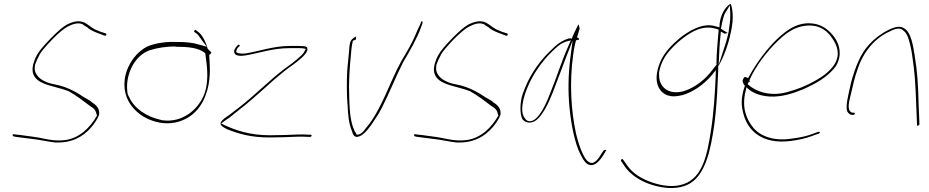

<svg xmlns="http://www.w3.org/2000/svg" viewBox="-20 -677 4652 961"><path d="M44 -5C43 -4 43 2 46 5L59 8C86 11 117 16 146 19C182 23 219 32 254 36C337 40 393 10 436 -39C450 -55 469 -82 476 -102C479 -131 467 -146 446 -161L445 -162H444C437 -169 428 -175 415 -182C401 -189 388 -199 373 -208C344 -225 313 -240 279 -249L234 -259C209 -265 181 -280 168 -297C157 -311 150 -326 156 -354V-356L157 -357C161 -369 168 -384 177 -401V-402C187 -420 207 -443 240 -478C273 -512 300 -534 319 -544C344 -557 371 -566 395 -555L396 -554V-553L420 -538V-537L421 -536C437 -524 458 -515 484 -506L502 -499H503C506 -499 508 -498 510 -498C514 -506 512 -509 511 -509L490 -516H488C476 -521 466 -525 455 -530C434 -541 422 -554 403 -564C376 -576 350 -571 315 -554C298 -545 270 -522 234 -485C198 -448 175 -420 167 -405C156 -387 151 -371 146 -355C122 -251 242 -253 319 -222H321C361 -200 401 -169 434 -144C451 -135 460 -123 464 -103L466 -99L465 -98C431 -38 378 14 307 24C244 32 197 14 150 8C121 5 91 -1 65 -3L49 -5ZM145 -354H146ZM434 -145Z M630 -357C592 -287 598 -220 621 -175C639 -139 673 -105 712 -86C747 -68 799 -53 853 -63C927 -77 983 -126 1010 -203C1032 -260 1032 -324 1029 -370L1027 -401C1033 -406 1040 -413 1037 -416L1020 -432C1011 -464 993 -504 971 -518L960 -527C958 -529 958 -528 954 -525C948 -517 955 -516 961 -511C972 -505 981 -488 990 -476L1015 -443L972 -455C942 -464 908 -467 866 -467C816 -469 772 -463 732 -450C692 -437 653 -399 630 -357ZM617 -222C608 -306 655 -401 731 -426C766 -437 813 -445 857 -444L862 -443C922 -443 973 -438 1006 -412H1007L1009 -398C1017 -343 1028 -260 997 -193C965 -124 890 -62 793 -75C790 -75 788 -76 785 -77C714 -92 651 -135 627 -190C619 -205 619 -203 617 -222ZM961 -511Z M1154 -411C1157 -400 1176 -394 1211 -400C1280 -412 1347 -436 1428 -436H1474C1483 -436 1490 -436 1497 -435L1507 -433H1508L1510 -432L1504 -420C1500 -412 1494 -404 1483 -395C1471 -384 1459 -373 1444 -362L1398 -328C1325 -272 1252 -197 1175 -138C1158 -125 1143 -114 1132 -105C1110 -89 1094 -81 1085 -64C1080 -51 1093 -42 1117 -30C1175 -7 1237 11 1327 11C1376 11 1429 9 1472 7C1494 7 1509 7 1519 8H1533C1534 8 1539 6 1539 4C1540 0 1541 -1 1535 -3H1521C1513 -4 1497 -4 1475 -4C1432 -2 1379 0 1330 0C1232 0 1162 -24 1103 -51L1087 -59C1094 -65 1103 -70 1110 -76C1133 -90 1151 -107 1179 -129C1216 -157 1259 -195 1296 -228L1353 -279C1387 -308 1412 -329 1447 -353C1472 -372 1507 -398 1517 -422C1526 -450 1501 -445 1477 -447H1430C1353 -447 1285 -423 1213 -410C1199 -408 1190 -408 1179 -410C1173 -410 1164 -414 1162 -417L1164 -426C1167 -438 1178 -445 1179 -446C1183 -449 1176 -457 1171 -452C1158 -440 1147 -423 1154 -411ZM1085 -66V-67ZM1475 -6 1476 -7ZM1519 8Z M1729 -446C1727 -410 1721 -366 1718 -325C1715 -268 1715 -199 1720 -146C1722 -99 1727 -55 1740 -25C1748 1 1755 17 1784 3C1806 -7 1834 -43 1855 -77C1868 -95 1879 -114 1890 -135C1927 -207 1960 -291 1998 -366L1999 -368L2000 -369C2031 -422 2068 -485 2088 -542L2093 -556C2095 -561 2095 -562 2095 -563V-564C2094 -572 2092 -571 2091 -571C2089 -570 2086 -564 2084 -557L2078 -544C2074 -535 2067 -522 2060 -504C2042 -460 2013 -412 1988 -370C1929 -263 1889 -125 1810 -34C1803 -24 1788 -3 1769 -3H1765C1762 -15 1756 -14 1751 -31C1727 -84 1729 -169 1727 -240C1727 -293 1731 -347 1736 -398C1738 -422 1739 -438 1743 -457L1746 -472C1751 -476 1758 -477 1761 -479C1763 -486 1761 -494 1759 -494C1756 -493 1757 -493 1756 -490H1753C1738 -478 1732 -472 1729 -446ZM1810 -34V-35Z M2053 -5C2052 -4 2052 2 2055 5L2068 8C2095 11 2126 16 2155 19C2191 23 2228 32 2263 36C2346 40 2402 10 2445 -39C2459 -55 2478 -82 2485 -102C2488 -131 2476 -146 2455 -161L2454 -162H2453C2446 -169 2437 -175 2424 -182C2410 -189 2397 -199 2382 -208C2353 -225 2322 -240 2288 -249L2243 -259C2218 -265 2190 -280 2177 -297C2166 -311 2159 -326 2165 -354V-356L2166 -357C2170 -369 2177 -384 2186 -401V-402C2196 -420 2216 -443 2249 -478C2282 -512 2309 -534 2328 -544C2353 -557 2380 -566 2404 -555L2405 -554V-553L2429 -538V-537L2430 -536C2446 -524 2467 -515 2493 -506L2511 -499H2512C2515 -499 2517 -498 2519 -498C2523 -506 2521 -509 2520 -509L2499 -516H2497C2485 -521 2475 -525 2464 -530C2443 -541 2431 -554 2412 -564C2385 -576 2359 -571 2324 -554C2307 -545 2279 -522 2243 -485C2207 -448 2184 -420 2176 -405C2165 -387 2160 -371 2155 -355C2131 -251 2251 -253 2328 -222H2330C2370 -200 2410 -169 2443 -144C2460 -135 2469 -123 2473 -103L2475 -99L2474 -98C2440 -38 2387 14 2316 24C2253 32 2206 14 2159 8C2130 5 2100 -1 2074 -3L2058 -5ZM2154 -354H2155ZM2443 -145Z M2589 -179C2582 -139 2584 -98 2596 -79C2612 -61 2639 -56 2666 -77C2697 -103 2725 -158 2747 -215C2769 -270 2789 -328 2811 -384L2846 -474L2834 -382C2824 -298 2823 -221 2830 -143C2838 -59 2856 40 2886 97C2900 126 2913 142 2926 147C2956 158 2980 131 3002 96L3015 74C3014 74 3013 73 3012 73C3009 74 3005 76 3003 74L2991 91C2980 110 2956 149 2932 136C2918 131 2907 114 2896 91C2884 66 2873 32 2863 -9C2839 -119 2829 -262 2849 -404C2851 -423 2855 -440 2858 -455L2863 -475L2873 -478H2878C2880 -486 2875 -486 2867 -491L2869 -493C2874 -510 2877 -520 2881 -533C2880 -542 2878 -550 2876 -555C2876 -554 2873 -552 2873 -551C2867 -538 2847 -500 2841 -481L2839 -486C2836 -484 2835 -485 2828 -485C2790 -473 2768 -456 2735 -423C2688 -379 2638 -312 2609 -240C2599 -216 2592 -197 2589 -179ZM2620 -239C2648 -308 2696 -373 2741 -417C2763 -438 2783 -459 2814 -469L2837 -475L2825 -447C2793 -377 2767 -292 2736 -216C2724 -184 2677 -60 2626 -71H2625C2616 -73 2611 -79 2606 -87C2581 -119 2599 -189 2620 -239ZM2991 91V92Z M3088 124V128L3109 159C3149 214 3229 257 3327 264C3444 268 3493 206 3527 93C3563 -44 3569 -187 3574 -307L3575 -323C3575 -327 3574 -336 3575 -344H3574L3575 -348L3578 -350C3603 -393 3626 -456 3638 -515C3646 -550 3649 -586 3647 -609C3645 -639 3639 -658 3636 -657H3635C3609 -642 3587 -603 3582 -559L3581 -540L3563 -545C3500 -566 3428 -523 3382 -486C3344 -454 3306 -416 3285 -368C3262 -314 3261 -268 3278 -237C3296 -204 3332 -184 3396 -201C3449 -216 3503 -254 3541 -299L3563 -326L3562 -295C3559 -215 3552 -107 3538 -21C3521 86 3501 210 3403 244C3351 263 3292 252 3249 238C3196 221 3147 192 3120 152L3098 121C3098 121 3096 119 3095 119C3093 119 3089 121 3088 124ZM3278 -307V-308C3284 -355 3306 -395 3333 -425C3365 -462 3409 -498 3453 -521C3500 -544 3538 -543 3576 -529L3577 -528V-527C3573 -478 3566 -409 3566 -358L3567 -354L3551 -334C3514 -282 3460 -238 3400 -220C3324 -201 3281 -242 3279 -296V-307ZM3588 -534 3590 -541C3592 -556 3596 -571 3600 -586C3602 -596 3606 -607 3612 -616L3633 -650L3635 -615C3636 -592 3635 -568 3629 -534L3626 -510H3625L3622 -496C3618 -478 3612 -458 3605 -438L3577 -352L3581 -437C3582 -458 3584 -479 3586 -496L3588 -519L3606 -509V-508C3606 -508 3609 -508 3610 -509L3622 -512L3608 -521C3596 -527 3597 -529 3588 -534ZM3590 -541H3591L3590 -542ZM3574 -322 3575 -323ZM3622 -512 3625 -510V-513Z M3700 -281C3693 -271 3700 -258 3708 -248L3706 -239H3705C3688 -181 3690 -149 3701 -107C3724 -19 3798 45 3934 29C3975 24 4010 16 4038 6C4051 1 4065 -4 4078 -8C4079 -8 4082 -10 4084 -16V-17C4085 -18 4082 -16 4083 -17H4075L4036 -3C4009 7 3973 13 3934 18C3850 29 3786 4 3751 -37C3717 -78 3692 -136 3711 -217L3716 -240L3731 -227C3756 -209 3787 -197 3831 -194C3889 -190 3949 -209 3997 -229C4061 -257 4127 -293 4165 -348C4196 -401 4182 -453 4159 -487C4138 -517 4109 -544 4070 -555C3987 -576 3924 -534 3868 -480C3821 -435 3767 -364 3732 -299L3724 -286L3713 -291C3708 -293 3706 -292 3700 -283ZM3722 -256 3730 -271 3729 -268H3733L3734 -273H3730C3762 -348 3822 -423 3874 -473C3914 -511 3956 -542 4010 -548C4086 -557 4125 -518 4149 -480C4166 -454 4190 -408 4156 -354C4134 -320 4096 -293 4064 -275C4020 -249 3970 -229 3916 -215C3832 -193 3760 -220 3723 -255ZM4165 -347Z M4226 -202C4217 -161 4213 -125 4225 -113C4231 -105 4240 -102 4244 -102H4252C4256 -102 4257 -104 4258 -108C4259 -112 4258 -113 4254 -113H4245C4216 -124 4231 -173 4238 -202C4249 -248 4257 -289 4273 -332C4301 -418 4360 -487 4432 -519C4453 -530 4486 -545 4504 -521V-522C4516 -513 4523 -497 4529 -477C4536 -454 4542 -427 4546 -397C4559 -311 4562 -259 4566 -149L4570 -51C4570 -47 4571 -47 4573 -47C4576 -48 4582 -52 4582 -55L4578 -151C4575 -263 4572 -313 4558 -400C4550 -452 4540 -507 4513 -530C4488 -550 4466 -545 4428 -528C4392 -510 4358 -485 4330 -454C4288 -410 4261 -342 4240 -265ZM4432 -519Z"/></svg>

Font: Stray Cat
Style: HlObl
Weight: 100
Version: Version 1.0